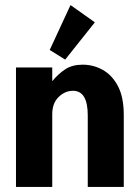

<svg xmlns="http://www.w3.org/2000/svg" viewBox="-20 -737 540 757"><path d="M43 0V-471H186V-417Q210 -446 237.5 -464Q265 -482 306 -482Q348 -482 385 -461.5Q422 -441 445 -397.5Q468 -354 468 -283V0H326V-282Q326 -379 268 -379Q236 -379 211 -354.5Q186 -330 186 -287V0ZM237 -502 176 -540 258 -717 354 -649Z"/></svg>

Font: Inconsolata Black
Style: Regular
Weight: 900
Monospace: yes
Designer: Raph Levien, Cyreal, Brenton Simpson
Foundry: Raph Levien, Cyreal, Google
Version: Version 3.001; ttfautohint (v1.8.2.53-6de2)